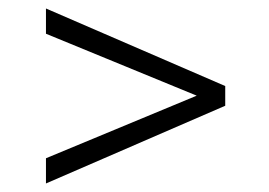

<svg xmlns="http://www.w3.org/2000/svg" viewBox="-20 -550 640 457"><path d="M448.2 -322.3 89.4 -469.7V-529.8L516.1 -345.2V-298.3L89.4 -113.3V-173.3Z"/></svg>

Font: TypoPRO Roboto Mono
Style: Regular
Weight: 300
Designer: Google
Version: Version 2.000986; 2015; ttfautohint (v1.3)